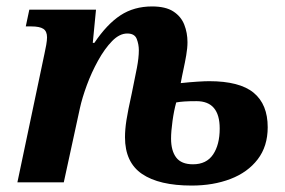

<svg xmlns="http://www.w3.org/2000/svg" viewBox="-20 -566 885 596"><path d="M575 10Q474 10 421 -26Q368 -62 368 -140Q368 -164 372.5 -193Q377 -222 389 -276Q399 -324 405 -355.5Q411 -387 411 -410Q411 -428 404.5 -445Q398 -462 375 -462Q351 -462 328 -438.5Q305 -415 284.5 -378Q264 -341 249.5 -301.5Q235 -262 228 -230L178 0H34L118 -399Q121 -412 123.5 -426.5Q126 -441 126 -450Q126 -469 114.5 -476.5Q103 -484 77 -484H60L71 -536H278L268 -433H273Q312 -491 354 -518.5Q396 -546 452 -546Q494 -546 518 -530.5Q542 -515 552 -489.5Q562 -464 562 -435Q562 -417 558 -394Q554 -371 550 -353Q547 -340 545 -329Q543 -318 541 -308Q569 -311 592.5 -312.5Q616 -314 629 -314Q724 -314 767.5 -278Q811 -242 811 -171Q811 -112 780 -71.5Q749 -31 695.5 -10.5Q642 10 575 10ZM579 -56Q621 -56 641.5 -86.5Q662 -117 662 -167Q662 -252 590 -252Q567 -252 552.5 -251Q538 -250 527 -248Q520 -223 515.5 -190.5Q511 -158 511 -136Q511 -98 527 -77Q543 -56 579 -56Z"/></svg>

Font: Noto Serif SemiCondensed
Style: Bold Italic
Weight: 700
Width: 4
Italic angle: -12°
Designer: Monotype Design Team
Foundry: Monotype Imaging Inc.
Version: Version 2.014